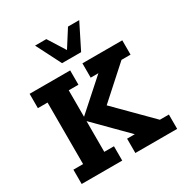

<svg xmlns="http://www.w3.org/2000/svg" viewBox="-184 -938 1019 1075"><g transform="rotate(-30 325.5 -401.0)"><path d="M33.7 0V-92.6H96.3V-490.4H33.7V-583H295.9V-490.4H233.3V-319.3L424.9 -490.4H375.1V-583H632.8V-490.4H574.3L348.8 -287.7L348 -338.6L592.7 -92.6H651V0H380.8V-92.6H430.6L233.3 -291.4V-92.6H295.9V0ZM276.9 -640.8 195.1 -801.5H267.8L337.5 -690.7L408 -801.5H480.6L400.1 -640.8Z"/></g></svg>

Font: Rokkitt SemiBold
Style: Regular
Weight: 600
Designer: Vernon Adams
Foundry: Vernon Adams
Version: Version 3.103